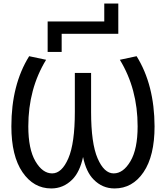

<svg xmlns="http://www.w3.org/2000/svg" viewBox="-20 -1064 944 1096"><path d="M575.2 -941.4V-1043.9H655.3V-871.1H332V-767.6H252V-941.4ZM454.1 -168Q435.5 -82 392.6 -39.1Q341.8 11.7 272.5 11.7Q171.9 11.7 108.4 -81.1Q44.9 -173.8 44.9 -342.8Q44.9 -580.1 146.5 -743.2L243.2 -722.7Q141.6 -556.6 141.6 -342.8Q141.6 -212.9 182.1 -143.6Q222.7 -74.2 277.8 -74.2Q333 -74.2 370.1 -160.2Q407.2 -246.1 407.2 -425.8V-647.5H500V-425.8Q500 -246.1 537.1 -160.2Q574.2 -74.2 628.9 -74.2Q683.6 -74.2 724.6 -143.6Q765.6 -212.9 765.6 -342.8Q765.6 -556.6 664.1 -722.7L759.8 -743.2Q861.3 -580.1 862.3 -342.8Q862.3 -173.8 799.3 -81.1Q736.3 11.7 633.8 11.7Q564.5 11.7 514.6 -39.1Q471.7 -82 454.1 -168Z"/></svg>

Font: Nasu
Style: Regular
Weight: 400
Designer: Ryoko NISHIZUKA (kana &amp; ideographs); Paul D. Hunt (Latin, Greek &amp; Cyrillic); Wenlong ZHANG (bopomofo); Sandoll C
Version: Version 2014.1215